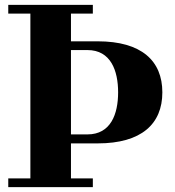

<svg xmlns="http://www.w3.org/2000/svg" viewBox="-20 -770 722 790"><path d="M14 -36V0H362V-36H272V-180H382C562 -180 648 -260 648 -390C648 -520 562 -600 382 -600H272V-714H362V-750H14V-714H105V-36ZM340 -564C436 -564 466 -479 466 -390C466 -301 436 -217 340 -217H272V-564Z"/></svg>

Font: Bodoni* 06
Style: Bold
Weight: 700
Version: Version 2.2